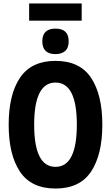

<svg xmlns="http://www.w3.org/2000/svg" viewBox="-20 -1077 640 1107"><path d="M451 -958V-1057H148V-958ZM376 -839Q376 -912 300 -912Q224 -912 224 -839Q224 -765 300 -765Q334 -765 355 -782.5Q376 -800 376 -839ZM570 -358Q570 -531 505 -628.5Q440 -726 300 -726Q161 -726 95.5 -629Q30 -532 30 -358Q30 -185 95 -87.5Q160 10 300 10Q440 10 505 -87.5Q570 -185 570 -358ZM177 -358Q177 -601 300 -601Q423 -601 423 -359Q423 -115 300 -115Q177 -115 177 -358Z"/></svg>

Font: Noto Sans Mono UI
Style: Bold
Weight: 700
Designer: Monotype Design team
Foundry: Monotype Imaging Inc.
Version: 1.000